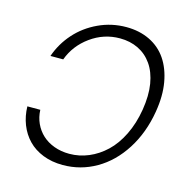

<svg xmlns="http://www.w3.org/2000/svg" viewBox="-109 -843 944 958"><g transform="rotate(15 363.0 -363.5)"><path d="M98.4 -500Q121.8 -567.5 169.2 -620.7Q216.6 -674 284.3 -705.6Q351.9 -737.2 427.9 -737.2Q495.7 -737.2 549.2 -711.3Q602.6 -685.4 635.5 -637.1Q668.3 -588.8 680.4 -520.6Q692.5 -452.4 678.3 -367.5Q659.4 -254.6 604.4 -168.3Q549.4 -82 469.6 -36Q389.9 9.9 297.6 9.9Q241.5 9.9 195.3 -8.3Q149.1 -26.6 118.3 -58.6Q87.4 -90.6 70.3 -133.9Q53.3 -177.2 52.2 -227.3H119Q120.4 -190 135.1 -157.8Q149.9 -125.7 175.1 -102.5Q200.3 -79.2 236.3 -65.9Q272.4 -52.6 315 -52.6Q366.5 -52.6 414.4 -72.8Q462.4 -93 502.3 -130.9Q542.3 -168.7 571.2 -227.6Q600.1 -286.6 612.2 -359.7Q624.6 -436.1 614.9 -494.7Q605.1 -553.3 577.1 -593.4Q549 -633.5 506.6 -654.1Q464.1 -674.7 411.6 -674.7Q328.8 -674.7 260.5 -625.4Q192.1 -576 164.4 -500Z"/></g></svg>

Font: Karasuma Gothic
Style: Light Italic
Weight: 300
Italic angle: 9.39998°
Designer: Rasmus Andersson / Ryoko Nishizuka
Foundry: rsms
Version: Version 1.00